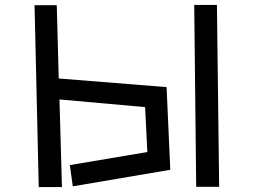

<svg xmlns="http://www.w3.org/2000/svg" viewBox="-20 -735 1040 778"><path d="M767 -715H859L868 22H775ZM263 -66 577 -119 568 -301 221 -332 231 23H137L120 -714H210L218 -417L655 -382L670 -47L275 20Z"/></svg>

Font: Moralerspace Krypton JPDOC
Style: Regular
Weight: 400
Version: v0.0.6; ttfautohint (v1.8.4.7-5d5b-dirty) -l 6 -r 45 -G 200 